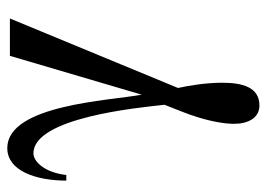

<svg xmlns="http://www.w3.org/2000/svg" viewBox="-120 -376 715 514"><g transform="rotate(-90 237.0 -119.5)"><path d="M444 -450H344L240 -97C224 -183 213 -457 97 -457C36 -457 10 -380 10 -299H25C32 -359 62 -387 83 -387C178 -387 205 -110 213 -36C202 -7 189 22 180 52C168 90 162 126 162 150C162 188 178 218 211 218C261 218 272 171 272 118C272 74 264 27 258 0Z"/></g></svg>

Font: XITS
Style: Regular
Weight: 400
Designer: MicroPress Inc., with final additions and corrections provided by Coen Hoffman, Elsevier (retired)
Version: Version 1.302